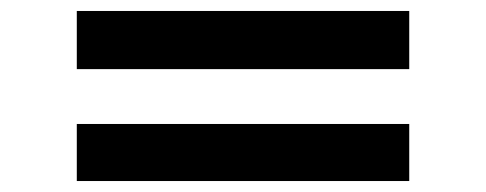

<svg xmlns="http://www.w3.org/2000/svg" viewBox="-20 -457 886 350"><path d="M120 -331V-437H726V-331ZM120 -127V-231H726V-127Z"/></svg>

Font: Lexend Zetta
Style: Regular
Weight: 400
Designer: Bonnie Shaver-Troup, Thomas Jockin
Foundry: Lexend
Version: Version 1.007